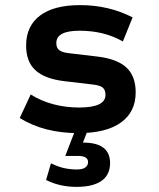

<svg xmlns="http://www.w3.org/2000/svg" viewBox="-20 -508 620 750"><path d="M286 12Q152 12 57 -47L100 -139Q139 -114 187.5 -101Q236 -88 289 -88Q392 -88 392 -137Q392 -157 381 -166Q370 -175 341 -178L231 -191Q155 -200 118.5 -233.5Q82 -267 82 -330Q82 -406 136 -447Q190 -488 293 -488Q405 -488 498 -440L460 -346Q387 -388 291 -388Q200 -388 200 -340Q200 -321 211.5 -312Q223 -303 251 -300L361 -287Q437 -278 473.5 -244.5Q510 -211 510 -147Q510 -71 452.5 -29.5Q395 12 286 12ZM279 222Q213 222 160 195L179 130Q208 144 232 149Q256 154 280 154Q303 154 313.5 146Q324 138 324 125Q324 101 284 101H235L274 0H323L304 49H305Q410 49 410 129Q410 175 376.5 198.5Q343 222 279 222Z"/></svg>

Font: Sometype Mono
Style: Bold
Weight: 700
Monospace: yes
Designer: Ryoichi Tsunekawa
Foundry: Dharma Type
Version: Version 1.000; ttfautohint (v1.8.3)